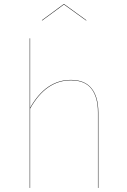

<svg xmlns="http://www.w3.org/2000/svg" viewBox="-20 -917 620 937"><path d="M460 -368V0H458V-368Q458 -443 426 -484Q394 -525 326 -525Q204 -525 127 -387V0H125V-730H127V-391Q204 -527 326 -527Q394 -527 427 -485.5Q460 -444 460 -368ZM184 -818 291 -897H293L402 -818L400 -817L292 -895L186 -817Z"/></svg>

Font: FiraGO Two
Style: Regular
Weight: 100
Designer: bBox Type
Foundry: bBox Type GmbH
Version: Version 1.001